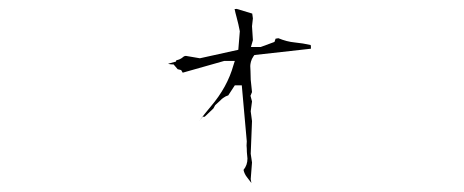

<svg xmlns="http://www.w3.org/2000/svg" viewBox="-20 -424 1040 430"><path d="M541.5 -246.1Q541.5 -257.3 541 -264.9Q540.5 -272.5 540.5 -276.1Q540.5 -279.8 542 -285.9Q543.5 -292 547.9 -298.3L549.8 -300.8L676.3 -314.9V-319.8L675.8 -323.2Q658.7 -327.1 640.4 -328.9Q622.1 -330.6 603.5 -338.4L597.2 -337.4L594.7 -330.1L564 -318.8H542L546.4 -334L544.4 -365.2L546.4 -382.8L544.9 -393.6L509.3 -404.3V-403.8H505.4Q507.3 -394.5 509.8 -385.7Q514.2 -369.6 517.1 -354L513.7 -312.5L427.7 -293.5Q397 -298.8 396.5 -298.8Q392.6 -298.8 389.6 -295.9Q383.3 -290.5 375 -289.1L374 -286.1L356.4 -281.2Q360.8 -279.8 365.2 -279.8H368.7L377.9 -269L385.7 -267.1L389.2 -261.2L482.4 -287.6H483.4H505.9L502.9 -278.3Q489.3 -229 451.7 -185.1Q438.5 -169.4 426.3 -153.3L434.1 -162.6H438.5L458 -181.2L461.9 -188.5Q470.2 -195.8 472.9 -198.5Q475.6 -201.2 476.8 -202.4Q478 -203.6 480.5 -205.1Q484.9 -208.5 491.2 -210.4L505.9 -232.9H514.6H521.5L532.7 -107.4Q532.2 -102.1 532.2 -98.1Q532.2 -94.2 532.7 -90.8Q532.7 -83.5 533.4 -77.6Q534.2 -71.8 534.2 -68.8Q534.2 -54.2 525.4 -43.5Q527.3 -34.2 533.7 -26.4Q538.1 -21 543 -14.2L541.5 -22.9L544.4 -60.1L541.5 -79.6L544.4 -152.8L541.5 -174.8L544.4 -196.8L541 -209.5L544.4 -217.8L541.5 -245.6Z"/></svg>

Font: Bakudai
Style: ExtraLight
Weight: 200
Version: Version 1.48